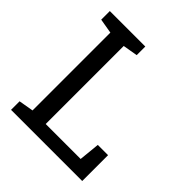

<svg xmlns="http://www.w3.org/2000/svg" viewBox="-193 -844 977 977"><g transform="rotate(45 295.5 -355.5)"><path d="M39.6 0V-61.5L119.1 -75.2V-635.3L39.6 -648.9V-710.9H294.9V-648.9L215.3 -635.3V-73.7H466.8L478 -186H551.8V0Z"/></g></svg>

Font: Roboto Slab
Style: Regular
Weight: 400
Designer: Google
Version: Version 2.000; ttfautohint (v1.8.1.43-b0c9)